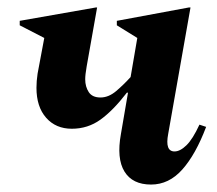

<svg xmlns="http://www.w3.org/2000/svg" viewBox="-20 -486 584 516"><path d="M173 -140Q130 -140 104 -169.5Q78 -199 78 -250Q78 -268 81 -288L99 -384L33 -418V-430L238 -466H241L213 -308Q209 -285 209 -273Q209 -253 218.5 -238.5Q228 -224 250 -224Q272 -224 292.5 -241.5Q313 -259 331 -279L349 -384L294 -418V-430L488 -466H492L432 -126Q423 -79 449 -79Q464 -79 481 -95.5Q498 -112 516 -151L534 -145Q506 -71 470 -30.5Q434 10 386 10Q336 10 314.5 -25Q293 -60 305 -126L324 -237H321Q284 -189 250 -164.5Q216 -140 173 -140Z"/></svg>

Font: Spectral
Style: Bold Italic
Weight: 700
Italic angle: -10°
Designer: Jean-Baptiste Levee
Foundry: Production Type
Version: Version 2.001